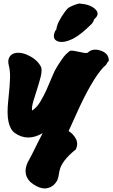

<svg xmlns="http://www.w3.org/2000/svg" viewBox="-20 -743 634 1080"><path d="M138 -432Q191 -408 212 -364Q217 -342 208.5 -309.5Q200 -277 189 -242.5Q178 -208 168 -175.5Q158 -143 160 -121Q186 -137 205.5 -169Q225 -201 241.5 -237.5Q258 -274 272.5 -310Q287 -346 300.5 -367Q314 -388 322 -400.5Q330 -413 338 -423Q351 -440 372 -456Q378 -461 408.5 -454.5Q439 -448 453.5 -445.5Q468 -443 473 -447L487 -457Q515 -471 553 -456Q590 -440 592 -407Q591 -406 591 -403L594 -402L587 -396Q580 -383 576.5 -378.5Q573 -374 562 -365Q494 -292 406 -94Q384 -45 366 -6Q393 11 407 38Q421 65 407 97Q324 163 314 221Q309 257 301.5 272Q294 287 278 301Q224 341 151 281Q99 229 146 151Q158 130 169 107Q185 73 220 6Q134 56 62 4Q11 -35 26 -173Q36 -265 36.5 -306Q37 -347 30 -373Q23 -399 30.5 -416.5Q38 -434 54.5 -441Q71 -448 93.5 -445.5Q116 -443 138 -432ZM427 -723Q486 -719 514 -693Q546 -665 510 -635Q507 -624 498 -611Q436 -549 394 -527Q337 -498 304 -511Q270 -524 291 -570L297 -577Q300 -615 346 -678Q357 -693 365 -699Q392 -715 424 -723Z"/></svg>

Font: Knewave
Style: Regular
Weight: 400
Designer: Tyler Finck
Foundry: Tyler Finck
Version: Version 1.001